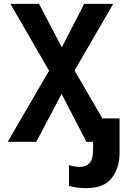

<svg xmlns="http://www.w3.org/2000/svg" viewBox="-20 -734 640 994"><path d="M427 240Q519 240 559 187Q599 134 599 59V-121H510L366 -369L566 -714H416L300 -489L182 -714H34L234 -368L20 0H168L299 -248L427 0H462V37Q462 93 442.5 111.5Q423 130 395 130Q367 130 337 121V228Q375 240 427 240Z"/></svg>

Font: Noto Sans Mono UI
Style: Bold
Weight: 700
Designer: Monotype Design team
Foundry: Monotype Imaging Inc.
Version: 1.000